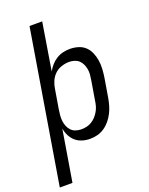

<svg xmlns="http://www.w3.org/2000/svg" viewBox="-200 -822 872 1125"><g transform="rotate(-20 236.0 -260.0)"><path d="M-28 215 129 -735H208L160 -440Q171 -460 186 -477Q201 -494 220.5 -506Q240 -518 261.5 -523Q283 -528 304 -528Q331 -528 356 -520.5Q381 -513 399 -496Q417 -479 427 -455.5Q437 -432 441 -406.5Q445 -381 443.5 -354Q442 -327 438 -301L418 -181Q414 -158 407.5 -135.5Q401 -113 390 -91.5Q379 -70 363.5 -51Q348 -32 327.5 -18Q307 -4 284 2Q261 8 238 8Q213 8 189.5 1Q166 -6 148 -21.5Q130 -37 119 -58.5Q108 -80 104 -105L51 215ZM208 -62Q224 -62 240.5 -65.5Q257 -69 272 -78Q287 -87 299 -100Q311 -113 320 -128.5Q329 -144 333.5 -160Q338 -176 340 -192L360 -312Q363 -329 364.5 -346.5Q366 -364 363 -380.5Q360 -397 353 -412Q346 -427 334.5 -437.5Q323 -448 307 -453Q291 -458 274 -458Q251 -458 226.5 -450Q202 -442 184 -424.5Q166 -407 156 -383.5Q146 -360 143 -337L123 -217Q120 -199 118.5 -181Q117 -163 119 -146Q121 -129 127.5 -113Q134 -97 145.5 -85Q157 -73 173.5 -67.5Q190 -62 208 -62Z"/></g></svg>

Font: Iosevka Custom
Style: Italic
Weight: 400
Italic angle: -9°
Monospace: yes
Designer: Belleve Invis
Foundry: Belleve Invis
Version: Version 30.3.3; ttfautohint (v1.8.3)